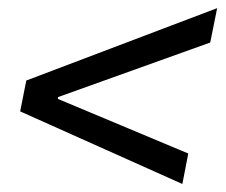

<svg xmlns="http://www.w3.org/2000/svg" viewBox="-20 -544 558 474"><path d="M430.2 -89.8 29.8 -269 44.9 -345.2 516.1 -523.9 499 -439 123 -304.2V-299.8L444.8 -165Z"/></svg>

Font: Reddit Sans
Style: Italic
Weight: 400
Italic angle: -11.25°
Designer: Stephen Hutchings
Version: Version 1.013